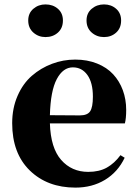

<svg xmlns="http://www.w3.org/2000/svg" viewBox="-20 -833 626 870"><path d="M451.2 -665Q418.9 -665 395.5 -685.5Q372.1 -706.1 372.1 -740.2Q372.1 -773.4 395.5 -793.2Q418.9 -813 451.2 -813Q483.9 -813 506.3 -793.2Q528.8 -773.4 528.8 -740.2Q528.8 -705.6 506.3 -685.3Q483.9 -665 451.2 -665ZM186 -665Q154.3 -665 131.1 -685.5Q107.9 -706.1 107.9 -740.2Q107.9 -773.4 131.1 -793.2Q154.3 -813 186 -813Q219.7 -813 242.4 -793.2Q265.1 -773.4 265.1 -740.2Q265.1 -705.6 242.4 -685.3Q219.7 -665 186 -665ZM525.9 -129.9 544.9 -118.2Q514.2 -53.7 456.1 -18.3Q397.9 17.1 321.8 17.1Q194.8 17.1 115 -60.5Q35.2 -138.2 35.2 -274.9Q35.2 -342.8 59.6 -398.7Q84 -454.6 124.5 -489.7Q165 -524.9 215.6 -543.9Q266.1 -563 320.8 -563Q375.5 -563 419.9 -545.2Q464.4 -527.3 492.9 -496.3Q521.5 -465.3 536.6 -424.1Q551.8 -382.8 551.8 -335Q551.8 -296.9 545.9 -273.9H206.1Q209.5 -162.6 257.1 -108.4Q304.7 -54.2 379.9 -54.2Q429.7 -54.2 464.4 -73.7Q499 -93.3 525.9 -129.9ZM206.1 -311 341.8 -310.1Q376 -310.1 388.4 -328.6Q400.9 -347.2 400.9 -395Q400.9 -458.5 376 -493.2Q351.1 -527.8 310.1 -527.8Q265.6 -527.8 237.3 -474.6Q209 -421.4 206.1 -311Z"/></svg>

Font: Noto Serif JP Black
Style: Regular
Weight: 900
Designer: Ryoko NISHIZUKA  (kana & ideographs); Frank Grießhammer (Latin, Greek & Cyrillic); Wenlong ZHANG  (bopomofo); Sandoll Co
Foundry: Adobe Systems Incorporated
Version: Version 1.001;PS 1.001;hotconv 16.6.54;makeotf.lib2.5.65590